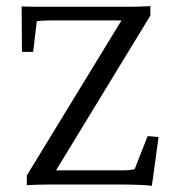

<svg xmlns="http://www.w3.org/2000/svg" viewBox="-20 -595 557 619"><path d="M469.7 3.9Q453.1 2 439.5 1.5Q425.8 1 412.6 0.5Q399.4 0 384.8 0H133.8Q115.2 0 99.6 0.5Q84 1 66.4 2V-29.3L389.6 -558.6L392.6 -529.3H158.2Q139.6 -529.3 125.5 -528.8Q111.3 -528.3 98.6 -526.4L86.9 -427.7H50.8L49.8 -574.2Q71.3 -573.2 89.8 -573.2Q108.4 -573.2 127 -573.2H391.6Q410.2 -573.2 428.2 -573.7Q446.3 -574.2 464.8 -575.2V-544.9L141.6 -14.6V-45.9H379.9Q389.6 -45.9 398.4 -46.9Q407.2 -47.9 414.1 -49.8L456.1 -156.2L491.2 -153.3Z"/></svg>

Font: Crimson Pro ExtraLight Light
Style: Regular
Weight: 300
Version: Version 1.002